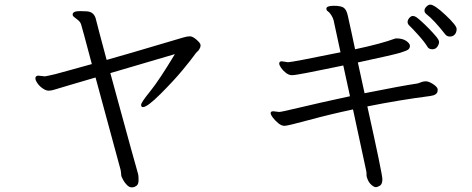

<svg xmlns="http://www.w3.org/2000/svg" viewBox="-20 -745 2040 830"><path d="M325 -697Q294 -697 294 -682Q294 -676 301 -671Q308 -666 317.5 -658Q327 -650 330.5 -640Q334 -630 377 -468Q311 -450 274 -439.5Q237 -429 219 -424.5Q201 -420 192.5 -418.5Q184 -417 175 -415H173L146 -418Q133 -418 133 -406Q133 -398 142 -385Q151 -372 165 -362.5Q179 -353 190.5 -353Q202 -353 217 -358Q232 -363 280.5 -377Q329 -391 393 -410L501 -12Q503 -3 503.5 6Q504 15 505.5 19Q507 23 513 34Q519 45 529 55Q539 65 549.5 65Q560 65 569.5 58.5Q579 52 579 34Q579 16 577.5 9.5Q576 3 568 -25Q560 -53 547.5 -98Q535 -143 520 -198.5Q505 -254 488.5 -313.5Q472 -373 457 -429L736 -511Q668 -398 629 -350Q590 -302 590 -292Q590 -282 598 -282Q617 -282 675 -340Q733 -398 770 -443Q807 -488 817.5 -503Q828 -518 832.5 -521.5Q837 -525 839.5 -529Q842 -533 844.5 -537.5Q847 -542 847 -550Q847 -558 830 -573Q813 -588 801 -588Q789 -588 772.5 -583Q756 -578 679.5 -555.5Q603 -533 549 -517Q495 -501 441 -486Q423 -554 410 -602Q397 -650 395 -660Q388 -694 355 -696Z M1906 -595Q1913 -587 1925.5 -587Q1938 -587 1946 -596Q1954 -605 1954 -620Q1954 -635 1906 -680Q1858 -725 1840 -725Q1832 -725 1823.5 -716.5Q1815 -708 1815 -699.5Q1815 -691 1822 -685Q1856 -659 1906 -595ZM1568 -285Q1708 -313 1840 -330L1854 -333Q1872 -339 1872 -355V-360Q1869 -371 1850.5 -382.5Q1832 -394 1820 -393.5Q1808 -393 1800 -389.5Q1792 -386 1784 -384Q1716 -374 1556 -342L1527 -475Q1681 -508 1710.5 -517Q1740 -526 1746 -532Q1752 -538 1752 -546V-548Q1751 -558 1735.5 -568.5Q1720 -579 1693 -579L1687 -578Q1628 -556 1515 -532Q1508 -567 1498.5 -609.5Q1489 -652 1483.5 -677.5Q1478 -703 1466 -711.5Q1454 -720 1423.5 -720Q1393 -720 1391 -709V-707Q1391 -700 1397.5 -696Q1404 -692 1411.5 -680.5Q1419 -669 1422 -658L1452 -519Q1242 -476 1225 -476L1198 -480Q1187 -480 1187 -470Q1187 -464 1195 -452Q1203 -440 1216 -430Q1229 -420 1242 -420Q1255 -420 1306.5 -430Q1358 -440 1388.5 -446.5Q1419 -453 1440 -457Q1461 -461 1464 -462L1493 -329Q1354 -299 1275 -280Q1196 -261 1187 -261L1162 -264Q1150 -264 1150 -256.5Q1150 -249 1160 -236Q1170 -223 1183.5 -212Q1197 -201 1210 -201Q1223 -201 1315 -226Q1407 -251 1506 -272L1563 -7Q1565 3 1564.5 11Q1564 19 1570 32.5Q1576 46 1586.5 55Q1597 64 1604.5 64Q1612 64 1622.5 57.5Q1633 51 1633 29.5Q1633 8 1568 -285ZM1829 -541Q1835 -532 1849 -532Q1863 -532 1870.5 -543Q1878 -554 1878 -563Q1878 -572 1865.5 -587Q1853 -602 1836 -619.5Q1819 -637 1803 -651.5Q1787 -666 1779.5 -671Q1772 -676 1764.5 -676Q1757 -676 1749.5 -667.5Q1742 -659 1742 -650Q1742 -641 1750.5 -633.5Q1759 -626 1787.5 -594.5Q1816 -563 1829 -541Z"/></svg>

Font: LXGW WenKai TC
Style: Regular
Weight: 400
Designer: LXGW / Fontworks Inc.
Foundry: LXGW / Fontworks Inc.
Version: Version 1.330